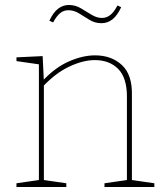

<svg xmlns="http://www.w3.org/2000/svg" viewBox="-20 -750 663 770"><path d="M46 0V-15L143 -29L136 -21V-499L143 -491L46 -505V-520L151 -525L156 -424L152 -427Q202 -480 257 -504Q312 -528 361 -528Q427 -528 469 -489Q511 -450 509 -368V-21L502 -29L599 -15V0H399V-15L496 -29L489 -21V-363Q489 -438 454 -473.5Q419 -509 360 -509Q314 -509 259 -483.5Q204 -458 152 -403L156 -414V-21L149 -29L246 -15V0ZM387 -657Q361 -657 339.5 -670Q318 -683 297.5 -696Q277 -709 254 -709Q236 -709 221.5 -697.5Q207 -686 193 -660L178 -667Q194 -701 213.5 -715.5Q233 -730 256 -730Q282 -730 304 -717Q326 -704 347 -691Q368 -678 389 -678Q407 -678 422 -689.5Q437 -701 451 -728L466 -721Q450 -687 430.5 -672Q411 -657 387 -657Z"/></svg>

Font: Bitter Thin Thin
Style: Regular
Weight: 250
Version: Version 2.002